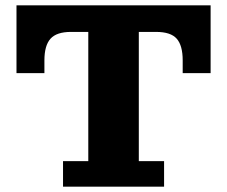

<svg xmlns="http://www.w3.org/2000/svg" viewBox="-20 -702 854 722"><path d="M217 0V-96H312V-582H247Q193 -582 170 -556.5Q147 -531 147 -475V-427H42V-682H772V-427H667V-475Q667 -531 644.5 -556.5Q622 -582 567 -582H502V-96H597V0Z"/></svg>

Font: Montagu Slab 16pt
Style: Bold
Weight: 700
Designer: Florian Karsten
Foundry: Florian Karsten
Version: Version 1.000; ttfautohint (v1.8.3)